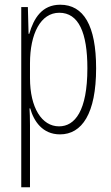

<svg xmlns="http://www.w3.org/2000/svg" viewBox="-20 -559 471 813"><path d="M235 -539C158 -539 123 -482 104 -416H101L98 -529H70V234H107V-29C107 -59 106 -85 105 -100H108C123 -46 160 10 234 10C327 10 387 -78 387 -270C387 -451 334 -539 235 -539ZM231 -505C313 -505 350 -421 350 -270C350 -89 297 -24 230 -24C157 -24 107 -103 107 -228V-291C107 -416 152 -505 231 -505Z"/></svg>

Font: Noto Sans Sinhala ExtraCondensed ExtraLight
Style: Regular
Weight: 200
Width: 2
Designer: Jelle Bosma - Monotype Design Team
Foundry: Monotype Imaging Inc.
Version: Version 2.006